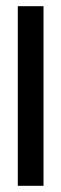

<svg xmlns="http://www.w3.org/2000/svg" viewBox="-20 -600 198 620"><path d="M120.5 -580H37.5V0H120.5Z"/></svg>

Font: Charger
Style: Bd
Weight: 400
Designer: Jasper
Foundry: Cannot Into Space Fonts
Version: Version 0.98